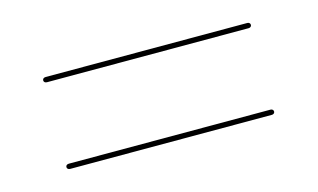

<svg xmlns="http://www.w3.org/2000/svg" viewBox="-37 -504 531 321"><g transform="rotate(-15 228.0 -343.5)"><path d="M48.5 -418.5Q48.5 -420.5 50 -421.8Q51.5 -423 54 -423H403Q405 -423 406.5 -421.8Q408 -420.5 408 -418.5Q408 -416.5 406.5 -415.2Q405 -414 403 -414H54Q51.5 -414 50 -415.2Q48.5 -416.5 48.5 -418.5ZM48.5 -268.5Q48.5 -270.5 50 -271.8Q51.5 -273 54 -273H403Q405 -273 406.5 -271.8Q408 -270.5 408 -268.5Q408 -266.5 406.5 -265.2Q405 -264 403 -264H54Q51.5 -264 50 -265.2Q48.5 -266.5 48.5 -268.5Z"/></g></svg>

Font: Fraunces 120pt SemiBold
Style: Regular
Weight: 600
Version: Version 1.000;[b76b70a41]